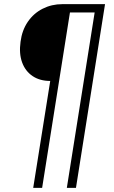

<svg xmlns="http://www.w3.org/2000/svg" viewBox="-20 -725 551 925"><path d="M140 180 222 -335Q172 -335 137 -358.5Q102 -382 86.5 -424.5Q71 -467 79 -524Q86 -579 114 -620Q142 -661 185.5 -683Q229 -705 280 -705H486L346 180H302L436 -665H317L183 180Z"/></svg>

Font: Nunito Sans 10pt SemiCondensed ExtraLight
Style: Italic
Weight: 250
Width: 4
Italic angle: -9°
Designer: Vernon Adams
Foundry: Vernon Adams
Version: Version 3.101;gftools[0.9.27]